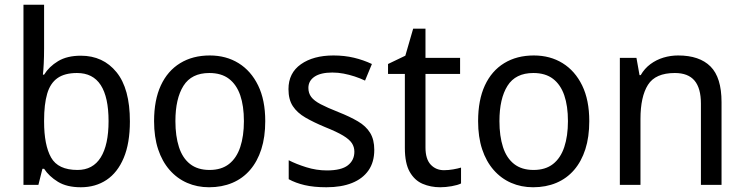

<svg xmlns="http://www.w3.org/2000/svg" viewBox="-20 -780 3140 810"><path d="M166 -575Q166 -541 164.5 -511.5Q163 -482 161 -465H166Q187 -499 225 -522Q263 -545 321 -545Q415 -545 471.5 -475.5Q528 -406 528 -268Q528 -176 502 -114Q476 -52 429.5 -21Q383 10 321 10Q262 10 224.5 -13Q187 -36 166 -68H159L142 0H79V-760H166ZM305 -472Q253 -472 222.5 -450.5Q192 -429 179 -384.5Q166 -340 166 -271V-267Q166 -168 195.5 -115.5Q225 -63 307 -63Q372 -63 405 -116Q438 -169 438 -269Q438 -370 405 -421Q372 -472 305 -472Z M1099 -269Q1099 -202 1082.5 -150.5Q1066 -99 1035 -63Q1004 -27 960 -8.5Q916 10 862 10Q812 10 769.5 -8.5Q727 -27 695.5 -63Q664 -99 647 -150.5Q630 -202 630 -269Q630 -358 658.5 -419.5Q687 -481 740 -513.5Q793 -546 865 -546Q934 -546 986.5 -513.5Q1039 -481 1069 -419.5Q1099 -358 1099 -269ZM720 -269Q720 -206 735 -159.5Q750 -113 782 -88Q814 -63 864 -63Q914 -63 946 -88Q978 -113 993.5 -159.5Q1009 -206 1009 -269Q1009 -333 993.5 -378Q978 -423 946 -447.5Q914 -472 863 -472Q788 -472 754 -418Q720 -364 720 -269Z M1559 -148Q1559 -96 1534.5 -61Q1510 -26 1465 -8Q1420 10 1357 10Q1304 10 1265.5 1Q1227 -8 1198 -24V-104Q1229 -88 1272 -74.5Q1315 -61 1359 -61Q1420 -61 1447.5 -82.5Q1475 -104 1475 -140Q1475 -160 1464.5 -176Q1454 -192 1427.5 -208Q1401 -224 1351 -244Q1303 -264 1268.5 -284Q1234 -304 1215.5 -332Q1197 -360 1197 -404Q1197 -472 1249.5 -509Q1302 -546 1387 -546Q1433 -546 1473 -536.5Q1513 -527 1549 -510L1520 -440Q1499 -450 1476 -457.5Q1453 -465 1429.5 -469.5Q1406 -474 1382 -474Q1333 -474 1307 -456.5Q1281 -439 1281 -409Q1281 -387 1293 -371Q1305 -355 1332.5 -340.5Q1360 -326 1408 -307Q1456 -288 1490 -268Q1524 -248 1541.5 -219.5Q1559 -191 1559 -148Z M1853 -62Q1872 -62 1892 -65.5Q1912 -69 1925 -73V-6Q1911 1 1885.5 5.5Q1860 10 1837 10Q1797 10 1763 -4.5Q1729 -19 1708.5 -55Q1688 -91 1688 -156V-468H1617V-510L1690 -545L1723 -659H1775V-536H1921V-468H1775V-158Q1775 -109 1797 -85.5Q1819 -62 1853 -62Z M2466 -269Q2466 -202 2449.5 -150.5Q2433 -99 2402 -63Q2371 -27 2327 -8.5Q2283 10 2229 10Q2179 10 2136.5 -8.5Q2094 -27 2062.5 -63Q2031 -99 2014 -150.5Q1997 -202 1997 -269Q1997 -358 2025.5 -419.5Q2054 -481 2107 -513.5Q2160 -546 2232 -546Q2301 -546 2353.5 -513.5Q2406 -481 2436 -419.5Q2466 -358 2466 -269ZM2087 -269Q2087 -206 2102 -159.5Q2117 -113 2149 -88Q2181 -63 2231 -63Q2281 -63 2313 -88Q2345 -113 2360.5 -159.5Q2376 -206 2376 -269Q2376 -333 2360.5 -378Q2345 -423 2313 -447.5Q2281 -472 2230 -472Q2155 -472 2121 -418Q2087 -364 2087 -269Z M2841 -546Q2931 -546 2977.5 -499.5Q3024 -453 3024 -349V0H2937V-343Q2937 -408 2910 -440Q2883 -472 2827 -472Q2745 -472 2713.5 -422Q2682 -372 2682 -278V0H2595V-536H2665L2678 -463H2683Q2699 -491 2724 -509.5Q2749 -528 2779 -537Q2809 -546 2841 -546Z"/></svg>

Font: Noto Sans Display
Style: Regular
Weight: 400
Designer: Monotype Design Team
Foundry: Monotype Imaging Inc.
Version: Version 2.003